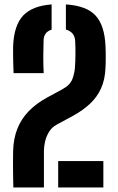

<svg xmlns="http://www.w3.org/2000/svg" viewBox="-20 -828 519 848"><path d="M39 0Q38.5 -18.5 38.2 -33.2Q38 -48 37.8 -61Q37.5 -74 37.5 -88Q37.5 -102 37.5 -119.8Q37.5 -137.5 38 -161.5Q39.5 -216.5 56.8 -259.8Q74 -303 107 -337Q140 -371 188.5 -397.5L255 -433.5Q290 -452.5 299.8 -479.2Q309.5 -506 311 -529.5Q313 -557 313.2 -588.2Q313.5 -619.5 312 -647Q311 -666.5 300.8 -679.2Q290.5 -692 271 -697.5V-808.5Q362.5 -802.5 402.2 -759.2Q442 -716 446 -624Q446.5 -612 446.8 -599.5Q447 -587 447 -575.2Q447 -563.5 446.8 -552Q446.5 -540.5 446 -529.5Q444 -476 426 -437Q408 -398 377.2 -369.5Q346.5 -341 306 -318.5L230.5 -277.5Q209 -266 196.8 -246Q184.5 -226 179.2 -203.5Q174 -181 174 -161.5V0ZM40 -505Q39 -527 38.5 -548Q38 -569 37.8 -587.8Q37.5 -606.5 38 -624Q41.5 -715.5 81.8 -758.8Q122 -802 208 -808.5V-697Q190 -691.5 181.5 -679.5Q173 -667.5 172.5 -650.5Q171.5 -611.5 171.2 -578Q171 -544.5 173 -505ZM237 0V-116.5H436.5V0Z"/></svg>

Font: Big Shoulders Stencil Text Thin ExtraBold
Style: Regular
Weight: 800
Version: Version 2.001